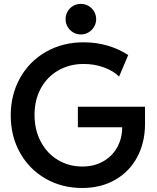

<svg xmlns="http://www.w3.org/2000/svg" viewBox="-20 -941 791 969"><path d="M34.2 -358.4Q34.2 -462.9 81.1 -547.1Q127.9 -631.3 211.9 -679.4Q295.9 -727.5 402.3 -727.5Q465.8 -727.5 523.2 -710.7Q580.6 -693.8 627 -663.1L581.1 -554.7Q551.8 -583.5 504.6 -600.8Q457.5 -618.2 402.3 -618.2Q331.1 -618.2 274.4 -585.7Q217.8 -553.2 186 -494.9Q154.3 -436.5 154.3 -361.3Q154.3 -285.6 185.8 -226.1Q217.3 -166.5 272.5 -133.5Q327.6 -100.6 395.5 -100.6Q455.1 -100.6 501 -126.7Q546.9 -152.8 571.8 -198Q596.7 -243.2 596.7 -298.8H373V-402.3H711.9V-315.4Q711.9 -222.7 672.9 -148.9Q633.8 -75.2 561.8 -33.7Q489.7 7.8 394.5 7.8Q292.5 7.8 210.2 -39.3Q127.9 -86.4 81.1 -169.9Q34.2 -253.4 34.2 -358.4ZM311 -844.2Q311 -865.7 321.3 -883.3Q331.5 -900.9 349.1 -911.1Q366.7 -921.4 388.2 -921.4Q409.2 -921.4 426.8 -911.1Q444.3 -900.9 454.8 -883.3Q465.3 -865.7 465.3 -844.2Q465.3 -823.2 454.8 -805.7Q444.3 -788.1 426.8 -777.6Q409.2 -767.1 388.2 -767.1Q366.7 -767.1 349.1 -777.6Q331.5 -788.1 321.3 -805.7Q311 -823.2 311 -844.2Z"/></svg>

Font: Reddit Sans Vanilla SemiBold
Style: Regular
Weight: 600
Designer: Stephen Hutchings
Foundry: Reddit
Version: Version 1.013